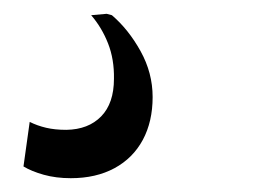

<svg xmlns="http://www.w3.org/2000/svg" viewBox="-20 -43 368 278"><path d="M82.5 215Q61 215 43.2 210Q25.5 205 14 198L23 133.5Q34 139 46.8 142Q59.5 145 76 145Q108 144.5 126.5 125.5Q145 106.5 145 71Q145.5 43 136.5 20Q127.5 -3 112 -21L134.5 -23L142 -21Q166 -0.5 183.5 31Q201 62.5 201 97.5Q201 133 186.8 159.5Q172.5 186 145.8 200.5Q119 215 82.5 215Z"/></svg>

Font: Merriweather 96pt
Style: Italic
Weight: 400
Italic angle: -7.8°
Version: Version 2.101